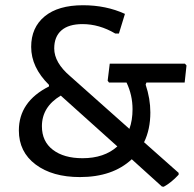

<svg xmlns="http://www.w3.org/2000/svg" viewBox="-20 -668 741 733"><path d="M539 -353 536 -345Q554 -291 554 -239Q554 -174 530 -125L662 -8V-1Q633 30 605 45L598 44L483 -60Q410 8 285 8Q180 8 116 -40Q52 -88 52 -170Q52 -280 167 -338V-344Q99 -411 99 -489Q99 -563 150.5 -605.5Q202 -648 297 -648Q385 -648 457 -615L434 -540H420Q359 -576 295 -576Q242 -576 214.5 -552Q187 -528 187 -483Q187 -429 248 -377L474 -176Q486 -209 486 -251Q486 -305 463 -353H396L391 -360L399 -425H686L692 -418L685 -353ZM140 -186Q140 -128 182 -96Q224 -64 295 -64Q378 -64 428 -109L212 -303Q140 -260 140 -186Z"/></svg>

Font: Alegreya Sans Medium
Style: Regular
Weight: 500
Designer: Juan Pablo del Peral
Foundry: Huerta Tipografica
Version: Version 2.007